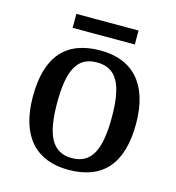

<svg xmlns="http://www.w3.org/2000/svg" viewBox="-104 -767 794 865"><g transform="rotate(15 293.5 -334.0)"><path d="M146 -613H436V-678H146ZM292 10C451 10 534 -81 534 -269C534 -456 443 -547 295 -547C135 -547 53 -456 53 -269C53 -81 143 10 292 10ZM294 -45C200 -45 166 -122 166 -269C166 -417 199 -491 293 -491C387 -491 421 -417 421 -269C421 -122 388 -45 294 -45Z"/></g></svg>

Font: Noto Serif Myanmar Medium
Style: Regular
Weight: 500
Designer: Ben Mitchell and the Monotype Design Team
Foundry: Monotype Imaging Inc.
Version: Version 2.106